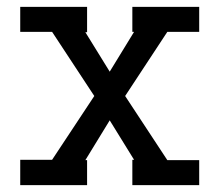

<svg xmlns="http://www.w3.org/2000/svg" viewBox="-20 -540 640 560"><path d="M234 0H39V-74H132L255 -260L132 -447H39V-520H234V-446H229L300 -331L371 -447H366V-520H561V-447H468L345 -260L468 -73H561V0H366V-74H371L300 -189L229 -73H234Z"/></svg>

Font: Iosevka HT Extended
Style: Regular
Weight: 400
Width: 7
Monospace: yes
Designer: Belleve Invis
Foundry: Belleve Invis
Version: Version 32.3.0; ttfautohint (v1.8.4)